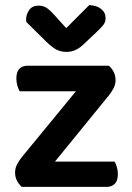

<svg xmlns="http://www.w3.org/2000/svg" viewBox="-20 -731 515 751"><path d="M65 0Q53 -11 46 -25Q39 -39 39 -56Q39 -73 46.5 -87.5Q54 -102 65 -116L277 -374H57Q52 -382 48 -395.5Q44 -409 44 -424Q44 -450 56 -462Q68 -474 88 -474H406Q418 -463 425 -449Q432 -435 432 -417Q432 -401 424.5 -386.5Q417 -372 406 -358L195 -99H428Q433 -91 437 -78Q441 -65 441 -50Q441 -24 429 -12Q417 0 397 0ZM239 -621 329 -711Q358 -710 375.5 -696Q393 -682 393 -660Q393 -644 383.5 -632.5Q374 -621 356 -604L303 -554Q274 -528 241 -528Q220 -528 203.5 -535.5Q187 -543 162 -567L83 -645Q82 -649 82 -654Q82 -674 94 -691.5Q106 -709 131 -709Q147 -709 159.5 -702Q172 -695 192 -673Z"/></svg>

Font: Baloo Thambi 2 SemiBold
Style: Regular
Weight: 600
Designer: Aadarsh Rajan and Ek Type
Foundry: Ek Type
Version: Version 1.640;hotconv 1.0.111;makeotfexe 2.5.65597; ttfautoh